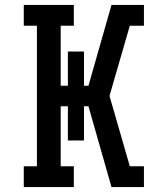

<svg xmlns="http://www.w3.org/2000/svg" viewBox="-20 -755 640 775"><path d="M508 0V-70L504 -84H561V0ZM76 0V-84H129V-651H76V-735H278V-651H225V-409H254V-547H319V-409H337L430 -735H508V-665V-735H561V-651H504L422 -368L508 -70V0H430L337 -326H319V-188H254V-326H225V-84H278V0Z"/></svg>

Font: Iosevka Slab Medium Extended
Style: Regular
Weight: 500
Width: 7
Monospace: yes
Designer: Belleve Invis
Foundry: Belleve Invis
Version: Version 11.1.1; ttfautohint (v1.8.3)